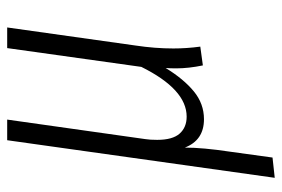

<svg xmlns="http://www.w3.org/2000/svg" viewBox="-142 -420 766 521"><g transform="rotate(-90 240.5 -160.0)"><path d="M369 -72Q369 -36 374 1L323 8Q315 -31 315 -64Q315 -83 316 -93Q286 -44 252.5 -16.5Q219 11 177 11Q120 11 100 -41Q100 8 89 81L73 197L18 203L120 -523H176L123 -148Q121 -136 121 -116Q121 -74 138 -55Q155 -36 184 -36Q258 -36 319 -159L370 -523H426L377 -175Q369 -122 369 -72Z"/></g></svg>

Font: Fira Sans Extra Condensed Light
Style: Italic
Weight: 300
Width: 3
Italic angle: -8°
Designer: Carrois Corporate & Edenspiekermann AG
Foundry: Carrois Corporate GbR & Edenspiekermann AG
Version: Version 4.203